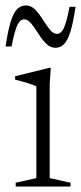

<svg xmlns="http://www.w3.org/2000/svg" viewBox="-30 -685 297 705"><path d="M156.5 -436 152.5 -376V-31L229 -14V0H27.5V-14L103.5 -31V-368Q95 -372.5 71.8 -379.8Q48.5 -387 25.5 -392.5V-405L151 -436ZM247.5 -660Q238.5 -599.5 228 -567Q217.5 -534.5 204.2 -522Q191 -509.5 173.5 -509.5Q154.5 -509.5 139 -525.2Q123.5 -541 110.5 -561.8Q97.5 -582.5 85 -598.2Q72.5 -614 58.5 -614Q44.5 -614 34.2 -593.8Q24 -573.5 12.5 -514.5H-9.5Q-0.5 -575 10 -607.5Q20.5 -640 34 -652.5Q47.5 -665 65.5 -665Q84.5 -665 99.5 -649.2Q114.5 -633.5 127.5 -612.8Q140.5 -592 153 -576.2Q165.5 -560.5 179.5 -560.5Q193.5 -560.5 203.8 -580.8Q214 -601 225.5 -660Z"/></svg>

Font: Newsreader Text Light
Style: Regular
Weight: 300
Designer: Hugues Gentile
Foundry: Production Type
Version: Version 1.001